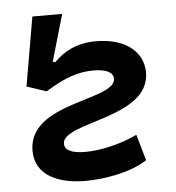

<svg xmlns="http://www.w3.org/2000/svg" viewBox="-49 -691 684 746"><g transform="rotate(-5 293.0 -318.0)"><path d="M254.9 9.8C316.9 9.8 425.3 -3.4 496.1 -49.8L466.8 -151.4C398.9 -118.7 320.3 -102.5 263.2 -102.5C209 -102.5 183.6 -117.2 183.6 -141.1C183.6 -227.1 525.4 -210 525.4 -389.6C525.4 -466.3 462.4 -527.3 340.8 -527.3C268.1 -527.3 215.8 -499 177.7 -460L168 -462.4L220.7 -644.5H104.5L58.1 -375.5L134.8 -350.1C212.4 -398.9 267.1 -415 322.3 -415C375.5 -415 399.4 -399.4 399.4 -376.5C399.4 -290.5 59.6 -314.5 59.6 -125C59.6 -24.9 154.8 9.8 254.9 9.8Z"/></g></svg>

Font: Cascadia Mono PL SemiBold
Style: Italic
Weight: 600
Italic angle: -10°
Monospace: yes
Designer: Aaron Bell
Foundry: Saja Typeworks
Version: Version 2404.023